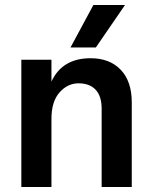

<svg xmlns="http://www.w3.org/2000/svg" viewBox="-20 -745 605 765"><path d="M362 -556H261L352 -725H478ZM505 0H385V-312Q385 -362 361 -387.5Q337 -413 293 -413Q249 -413 217 -376.5Q185 -340 185 -272V0H65V-507H185V-420Q228 -513 341 -513Q417 -513 461 -467Q505 -421 505 -337Z"/></svg>

Font: Hind Colombo SemiBold
Style: Regular
Weight: 600
Designer: Jyotish Sonowal, Aditi Pimprikar
Foundry: Indian Type Foundry
Version: Version 1.000;PS 1.0;hotconv 1.0.86;makeotf.lib2.5.63406; tt